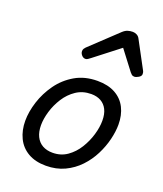

<svg xmlns="http://www.w3.org/2000/svg" viewBox="-155 -940 899 1060"><g transform="rotate(20 294.5 -410.5)"><path d="M241 19Q179 19 136 -6Q93 -31 71.5 -75.5Q50 -120 50 -176Q50 -229 69 -288.5Q88 -348 125.5 -400.5Q163 -453 219.5 -486Q276 -519 351 -519Q413 -519 455.5 -495.5Q498 -472 519.5 -429.5Q541 -387 541 -331Q541 -291 529.5 -243.5Q518 -196 494.5 -149.5Q471 -103 435 -65Q399 -27 350.5 -4Q302 19 241 19ZM251 -61Q300 -61 337 -87Q374 -113 399 -153.5Q424 -194 437 -238.5Q450 -283 450 -321Q450 -360 437 -386Q424 -412 400 -425.5Q376 -439 343 -439Q293 -439 255 -413.5Q217 -388 191.5 -348Q166 -308 153 -264Q140 -220 140 -183Q140 -144 153.5 -116.5Q167 -89 192 -75Q217 -61 251 -61ZM245 -610Q232 -610 222.5 -621Q213 -632 213 -644Q213 -653 217 -659Q221 -665 225 -669L383 -818Q397 -831 411 -835.5Q425 -840 441 -840Q454 -840 465.5 -833.5Q477 -827 483 -814L565 -661Q569 -654 570 -649Q571 -644 571 -639Q571 -627 556.5 -618.5Q542 -610 532 -610Q522 -610 516.5 -615Q511 -620 506 -626L420 -739L273 -625Q267 -621 260 -615.5Q253 -610 245 -610Z"/></g></svg>

Font: Playwrite CO
Style: Regular
Weight: 400
Designer: Veronika Burian, José Scaglione
Foundry: TypeTogether
Version: Version 1.000